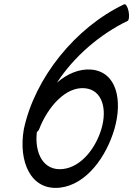

<svg xmlns="http://www.w3.org/2000/svg" viewBox="-20 -861 643 927"><path d="M579 -840C345 -729 148 -486 95 -237C68 -81 128 61 270 45C398 30 494 -105 533 -240C572 -377 544 -513 422 -525C363 -530 305 -505 255 -462C338 -589 463 -696 596 -760C603 -763 605 -784 601 -806C596 -829 587 -844 579 -840ZM169 -237C210 -344 297 -444 390 -435C474 -427 498 -335 470 -240C443 -147 373 -55 284 -45C189 -34 146 -122 158 -224C163 -227 167 -232 169 -237Z"/></svg>

Font: Nupuram Condensed Oblique
Style: Regular
Weight: 400
Width: 3
Designer: Santhosh Thottingal (santhosh.thottingal@gmail.com)
Foundry: SMC
Version: Version 1.000